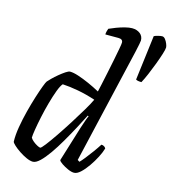

<svg xmlns="http://www.w3.org/2000/svg" viewBox="-117 -897 896 993"><g transform="rotate(15 331.5 -400.0)"><path d="M150 0Q135 0 115 -9Q95 -18 75.5 -31Q56 -44 42.5 -56.5Q29 -69 28 -75Q27 -111 34.5 -155Q42 -199 53.5 -243.5Q65 -288 77 -326Q89 -364 98.5 -389Q108 -414 112 -419Q117 -425 130.5 -438.5Q144 -452 161 -466Q178 -480 193 -490Q208 -500 216 -500Q234 -500 261.5 -491Q289 -482 320.5 -468Q352 -454 381 -438Q384 -449 390 -478Q396 -507 404 -544Q412 -581 419 -617Q426 -653 431 -679.5Q436 -706 436 -714Q436 -733 412 -733H342Q342 -741 344.5 -750.5Q347 -760 349 -765Q364 -772 386.5 -780.5Q409 -789 431 -794.5Q453 -800 468 -800Q494 -800 511 -786.5Q528 -773 528 -750Q528 -742 516 -688L372 -69L383 -62Q392 -71 408 -91Q424 -111 441 -134.5Q458 -158 470 -177Q479 -177 485.5 -172.5Q492 -168 494 -163Q488 -142 474 -114.5Q460 -87 441.5 -60.5Q423 -34 404.5 -17Q386 0 370 0Q356 0 337 -8.5Q318 -17 302.5 -27.5Q287 -38 285 -45L343 -233Q351 -256 357.5 -276Q364 -296 368 -301L363 -304Q346 -270 324 -229Q302 -188 278.5 -147.5Q255 -107 231.5 -73.5Q208 -40 187 -20Q166 0 150 0ZM168 -80Q173 -80 192 -104.5Q211 -129 237.5 -168Q264 -207 291.5 -250.5Q319 -294 341.5 -332Q364 -370 374 -392Q326 -408 280 -416.5Q234 -425 196 -427Q185 -415 173.5 -384Q162 -353 151 -313.5Q140 -274 131.5 -234Q123 -194 118 -163Q113 -132 113 -119Q118 -110 129 -101Q140 -92 151.5 -86Q163 -80 168 -80ZM586 -543Q575 -543 567.5 -544.5Q560 -546 556 -549L586 -789Q593 -793 607 -796.5Q621 -800 629 -800Q638 -800 645.5 -790.5Q653 -781 658 -768.5Q663 -756 663 -749Q663 -739 655 -713.5Q647 -688 635 -656Q623 -624 610 -593.5Q597 -563 586 -543Z"/></g></svg>

Font: Texturina
Style: Italic
Weight: 400
Italic angle: -11°
Designer: Guillermo Torres Carreño
Foundry: Omnibus-Type
Version: Version 1.002; ttfautohint (v1.8.3)